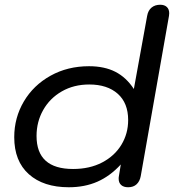

<svg xmlns="http://www.w3.org/2000/svg" viewBox="-20 -779 733 809"><path d="M40 -201Q40 -283 80.5 -351.5Q121 -420 193 -460Q265 -500 355 -500Q420 -500 466 -476.5Q512 -453 544 -404L600 -712Q604 -735 618.5 -747Q633 -759 655 -759Q673 -759 683 -749.5Q693 -740 693 -723Q693 -716 692 -712L573 -37Q569 -15 555.5 -2.5Q542 10 520 10Q501 10 490.5 0.5Q480 -9 480 -26Q480 -33 481 -37L489 -86Q444 -37 390.5 -13.5Q337 10 270 10Q163 10 101.5 -45Q40 -100 40 -201ZM520 -273Q520 -345 476 -384Q432 -423 356 -423Q291 -423 240.5 -394Q190 -365 162 -315.5Q134 -266 134 -206Q134 -67 288 -67Q358 -67 410.5 -94.5Q463 -122 491.5 -169Q520 -216 520 -273Z"/></svg>

Font: Kodchasan Medium
Style: Italic
Weight: 500
Italic angle: -10°
Version: Version 1.000; ttfautohint (v1.6)